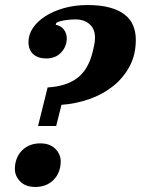

<svg xmlns="http://www.w3.org/2000/svg" viewBox="-20 -730 559 762"><path d="M169 -383Q241 -387 285 -419Q329 -451 347 -521Q350 -533 353.5 -549Q357 -565 357 -581Q357 -615 335.5 -634Q314 -653 279 -653Q261 -653 240 -650Q219 -647 204 -640L201 -632Q223 -627 234 -612Q245 -597 245 -578Q245 -546 223 -522Q201 -498 163 -498Q131 -498 112 -515Q93 -532 93 -563Q93 -593 111 -619.5Q129 -646 160.5 -666Q192 -686 234.5 -698Q277 -710 327 -710Q379 -710 415.5 -700Q452 -690 475 -672Q498 -654 508.5 -628.5Q519 -603 519 -572Q519 -512 494 -466Q469 -420 428 -387.5Q387 -355 334 -336.5Q281 -318 224 -314L203 -230H131ZM120 12Q82 12 60.5 -9.5Q39 -31 39 -60Q39 -74 42 -86Q50 -120 76 -140.5Q102 -161 140 -161Q178 -161 199.5 -139.5Q221 -118 221 -89Q221 -75 218 -63Q210 -29 184 -8.5Q158 12 120 12Z"/></svg>

Font: IBM Plex Serif
Style: Bold Italic
Weight: 700
Italic angle: -14°
Designer: Mike Abbink, Paul van der Laan, Pieter van Rosmalen
Foundry: Bold Monday
Version: Version 3.001